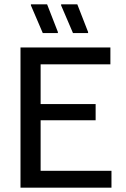

<svg xmlns="http://www.w3.org/2000/svg" viewBox="-20 -870 582 890"><path d="M496.7 0H75V-650H491.7V-571.7H168.3V-387.5H423.3V-312.5H168.3V-78.3H496.7ZM248.3 -716.7H178.3L123.3 -845V-850H198.3L248.3 -721.7ZM388.3 -716.7H318.3L263.3 -845V-850H338.3L388.3 -721.7Z"/></svg>

Font: Familjen Grotesk Variable
Style: Regular
Weight: 400
Designer: Anders Wikstroem, Jonas Baeckman, Matilda Gysing, Kristian Moeller
Foundry: Familjen STHLM AB
Version: Version 2.000